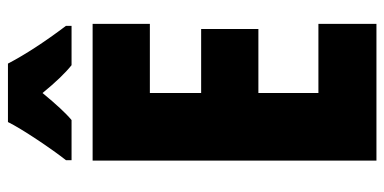

<svg xmlns="http://www.w3.org/2000/svg" viewBox="-262 -705 967 483"><g transform="rotate(-90 221.5 -463.5)"><path d="M303 -927H156C139 -892 87 -815 60 -781V-767H161C178 -781 201 -806 229 -840C256 -807 279 -783 299 -767H398V-781C358 -834 326 -883 303 -927ZM403 0V-146H229V-297H390V-441H229V-570H403V-714H59V0Z"/></g></svg>

Font: Noto Sans Gujarati ExtraCondensed Black
Style: Regular
Weight: 900
Width: 2
Designer: Jelle Bosma - Monotype Design Team, Universal Thirst
Foundry: Monotype Imaging Inc.
Version: Version 2.106